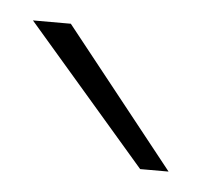

<svg xmlns="http://www.w3.org/2000/svg" viewBox="-28 -760 211 202"><g transform="rotate(5 78.0 -659.0)"><path d="M156 -586 40 -732H0L126 -586Z"/></g></svg>

Font: Aspekta 100
Style: Regular
Weight: 100
Designer: Ivo Dolenc
Version: Version 2.000